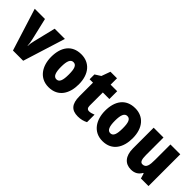

<svg xmlns="http://www.w3.org/2000/svg" viewBox="112 -1509 2363 2363"><g transform="rotate(45 1294.0 -327.0)"><path d="M175 0H353L526 -553H348L278 -266C270 -234 264 -200 264 -170H260C259 -205 252 -238 246 -267L179 -553H1Z M1043 -278C1043 -460 946 -563 804 -563C639 -563 562 -444 562 -278C562 -120 644 10 802 10C973 10 1043 -123 1043 -278ZM735 -277C735 -378 756 -426 803 -426C853 -426 870 -377 870 -278C870 -178 853 -127 803 -127C755 -127 735 -179 735 -277Z M1366 -133C1337 -133 1322 -151 1322 -187V-417H1436V-553H1322V-664H1208L1166 -548L1092 -501V-417H1151V-182C1151 -46 1204 10 1312 10C1366 10 1405 -2 1443 -21V-152C1415 -141 1390 -133 1366 -133Z M1981 -278C1981 -460 1884 -563 1742 -563C1577 -563 1500 -444 1500 -278C1500 -120 1582 10 1740 10C1911 10 1981 -123 1981 -278ZM1673 -277C1673 -378 1694 -426 1741 -426C1791 -426 1808 -377 1808 -278C1808 -178 1791 -127 1741 -127C1693 -127 1673 -179 1673 -277Z M2534 -553H2363V-289C2363 -194 2354 -136 2291 -136C2255 -136 2242 -174 2242 -248V-553H2071V-193C2071 -60 2135 10 2236 10C2298 10 2344 -15 2373 -68H2382L2402 0H2534Z"/></g></svg>

Font: Noto Sans Devanagari UI Condensed Black
Style: Regular
Weight: 900
Width: 3
Designer: Jelle Bosma - Monotype Design Team
Foundry: Monotype Imaging Inc.
Version: Version 2.004